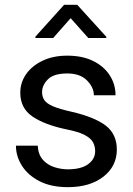

<svg xmlns="http://www.w3.org/2000/svg" viewBox="-20 -770 556 800"><path d="M376.5 -140.1Q376.5 -159.7 367.9 -176.5Q359.4 -193.4 333.3 -207.3Q307.1 -221.2 254.9 -231.4Q166.5 -250 115.5 -284.4Q64.5 -318.8 64.5 -383.8Q64.5 -425.8 88.6 -460.7Q112.8 -495.6 157 -516.8Q201.2 -538.1 260.3 -538.1Q323.7 -538.1 368.7 -515.6Q413.6 -493.2 437.5 -455.8Q461.4 -418.5 461.4 -373H371.1Q371.1 -405.8 342.5 -434.8Q314 -463.9 260.3 -463.9Q204.1 -463.9 179.7 -439.5Q155.3 -415 155.3 -386.2Q155.3 -366.7 165 -352.5Q174.8 -338.4 200.9 -327.1Q227.1 -315.9 276.9 -304.7Q374.5 -282.2 420.7 -246.6Q466.8 -210.9 466.8 -147Q466.8 -77.6 410.9 -33.9Q355 9.8 262.7 9.8Q192.9 9.8 144.5 -15.1Q96.2 -40 71.3 -79.6Q46.4 -119.1 46.4 -163.1H137.2Q139.2 -126 158.7 -104.2Q178.2 -82.5 206.5 -73.5Q234.9 -64.5 262.7 -64.5Q317.9 -64.5 347.2 -85.9Q376.5 -107.4 376.5 -140.1ZM301.8 -750 422.9 -616.7V-611.8H347.7L274.4 -694.3L201.7 -611.8H127.4V-617.2L247.1 -750Z"/></svg>

Font: Vazirmatn FD
Style: Regular
Weight: 400
Designer: Saber Rastikerdar
Foundry: Saber Rastikerdar
Version: Version 33.001